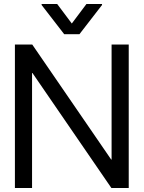

<svg xmlns="http://www.w3.org/2000/svg" viewBox="-20 -942 720 962"><path d="M54.7 0V-718.8H141.6L537.1 -142.6H539.1V-718.8H625V0H538.1L142.6 -576.2H140.6V0ZM266.6 -921.9 339.8 -824.2 413.1 -921.9H491.2V-917L377.9 -770.5H301.8L188.5 -917V-921.9Z"/></svg>

Font: Inter Display V
Style: Regular
Weight: 400
Designer: Rasmus Andersson
Foundry: rsms
Version: Version 3.015;git-src